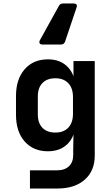

<svg xmlns="http://www.w3.org/2000/svg" viewBox="-20 -900 640 1100"><path d="M151.6 180V75.8H306.6Q350.7 75.8 375.1 52.5Q399.4 29.2 399.4 -11.1V-44.1L401.4 -154.6H373.5L412.7 -203Q412.7 -123.7 370.1 -78.5Q327.5 -33.3 254.6 -33.3Q170.8 -33.3 121.2 -89.7Q71.6 -146 71.6 -242.9V-349.6Q71.6 -445.9 121.2 -503Q170.8 -560 254.6 -560Q327.5 -560 370.1 -514.2Q412.7 -468.4 412.7 -389L373.5 -455H401V-550H522.8V-8.2Q522.8 78.9 465.4 129.5Q408.1 180 309.1 180ZM297.4 -140.5Q344.6 -140.5 371.4 -168.8Q398.1 -197 398.1 -247.9V-344.1Q398.1 -395 371.4 -423.3Q344.6 -451.6 297.4 -451.6Q249.2 -451.6 223 -424.1Q196.7 -396.7 196.7 -348.3V-243.8Q196.7 -195.4 223 -167.9Q249.2 -140.5 297.4 -140.5ZM402.6 -880Q413.6 -880 418.1 -874Q422.6 -868 418.6 -857L352.6 -661Q346.6 -645 329.6 -645H222.3Q211.3 -645 207.3 -652Q203.3 -659 208.3 -669L317.3 -866Q324.3 -880 341.3 -880Z"/></svg>

Font: Pitagon Sans Mono
Style: Regular
Weight: 400
Monospace: yes
Designer: Travis Tran
Foundry: Pitagon
Version: Version 1.001;gftools[0.9.26]